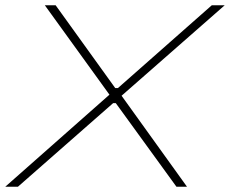

<svg xmlns="http://www.w3.org/2000/svg" viewBox="-40 -708 872 728"><path d="M-20 0 375 -349 130 -688H171L397 -374H407L763 -688H812L421 -345L669 0H629L399 -317H389L28 0Z"/></svg>

Font: Saira Expanded Thin
Style: Italic
Weight: 250
Width: 7
Italic angle: -12°
Designer: Hector Gatti with collaboration of the Omnibus-Type team
Foundry: Omnibus-Type
Version: Version 1.101